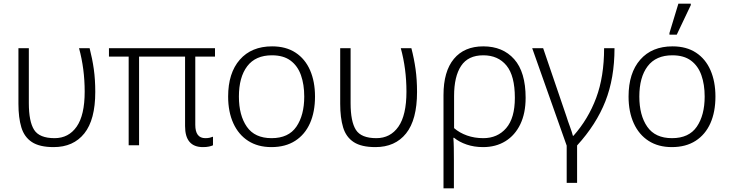

<svg xmlns="http://www.w3.org/2000/svg" viewBox="-20 -796 3997 1052"><path d="M274 10Q197 10 155 -17.5Q113 -45 97 -98Q81 -151 81 -227V-532H138V-231Q138 -130 167 -84.5Q196 -39 279 -39Q356 -39 400 -102Q444 -165 444 -294Q444 -419 413 -532H471Q486 -474 494 -417Q502 -360 502 -292Q502 -140 442 -65Q382 10 274 10Z M1092 10Q994 10 994 -105V-486H742V0H685V-486H577V-532H1158V-486H1050V-112Q1050 -39 1105 -39Q1119 -39 1129.5 -41.5Q1140 -44 1147 -47V0Q1139 4 1125 7Q1111 10 1092 10Z M1706 -267Q1706 -183 1678.5 -121Q1651 -59 1597.5 -24.5Q1544 10 1467 10Q1393 10 1340 -24Q1287 -58 1258.5 -120.5Q1230 -183 1230 -267Q1230 -396 1294 -469Q1358 -542 1471 -542Q1547 -542 1599.5 -507.5Q1652 -473 1679 -411Q1706 -349 1706 -267ZM1289 -267Q1289 -164 1332.5 -101.5Q1376 -39 1468 -39Q1561 -39 1604 -102Q1647 -165 1647 -267Q1647 -333 1629 -384Q1611 -435 1572 -464Q1533 -493 1470 -493Q1380 -493 1334.5 -433Q1289 -373 1289 -267Z M2037 10Q1960 10 1918 -17.5Q1876 -45 1860 -98Q1844 -151 1844 -227V-532H1901V-231Q1901 -130 1930 -84.5Q1959 -39 2042 -39Q2119 -39 2163 -102Q2207 -165 2207 -294Q2207 -419 2176 -532H2234Q2249 -474 2257 -417Q2265 -360 2265 -292Q2265 -140 2205 -65Q2145 10 2037 10Z M2410 236V-275Q2410 -405 2467 -473.5Q2524 -542 2628 -542Q2735 -542 2797.5 -471.5Q2860 -401 2860 -260Q2860 -176 2831 -115.5Q2802 -55 2749.5 -22.5Q2697 10 2627 10Q2578 10 2537 -4Q2496 -18 2468 -41H2464Q2466 -16 2466.5 14Q2467 44 2467 80V236ZM2628 -39Q2706 -39 2753.5 -94Q2801 -149 2801 -260Q2801 -381 2755 -437Q2709 -493 2628 -493Q2545 -493 2506.5 -435Q2468 -377 2468 -270V-94Q2498 -68 2539 -53.5Q2580 -39 2628 -39Z M3085 206V2L2896 -532H2956L3084 -157Q3091 -134 3102.5 -103Q3114 -72 3119 -52H3122Q3203 -143 3246.5 -259.5Q3290 -376 3290 -532H3347Q3347 -368 3297 -241Q3247 -114 3142 1V206Z M3900 -267Q3900 -183 3872.5 -121Q3845 -59 3791.5 -24.5Q3738 10 3661 10Q3587 10 3534 -24Q3481 -58 3452.5 -120.5Q3424 -183 3424 -267Q3424 -396 3488 -469Q3552 -542 3665 -542Q3741 -542 3793.5 -507.5Q3846 -473 3873 -411Q3900 -349 3900 -267ZM3483 -267Q3483 -164 3526.5 -101.5Q3570 -39 3662 -39Q3755 -39 3798 -102Q3841 -165 3841 -267Q3841 -333 3823 -384Q3805 -435 3766 -464Q3727 -493 3664 -493Q3574 -493 3528.5 -433Q3483 -373 3483 -267ZM3648 -606V-615L3697 -776H3765V-768L3688 -606Z"/></svg>

Font: RS Noto Sans Light
Style: Regular
Weight: 300
Designer: Monotype Design Team
Foundry: Monotype Imaging Inc.
Version: Version 3.10